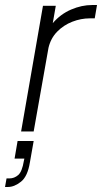

<svg xmlns="http://www.w3.org/2000/svg" viewBox="-26 -523 406 764"><path d="M145 -500H196L184 -431Q215 -467 257 -485Q299 -503 340 -503H360L351 -450H332Q296 -450 261.5 -436.5Q227 -423 201.5 -397Q176 -371 167 -333L108 0H58ZM44 38H108L93 123Q84 179 57.5 200Q31 221 6 221H-6L0 187H11Q31 187 46.5 173.5Q62 160 69 117L71 108H32Z"/></svg>

Font: Overused Grotesk Light
Style: Italic
Weight: 300
Italic angle: -10°
Version: Version 0.003